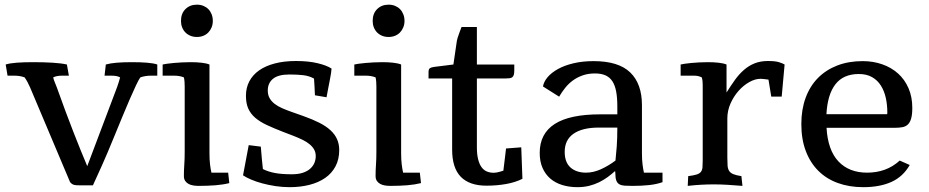

<svg xmlns="http://www.w3.org/2000/svg" viewBox="-20 -775 3905 807"><path d="M471.7 -407.7Q476.1 -418.9 479 -429.4Q481.9 -439.9 484.9 -449.7Q478 -453.6 469 -455.3Q460 -457 446.3 -457H419.4L424.8 -503.9Q443.8 -509.3 471.4 -511.5Q499 -513.7 534.2 -513.7Q569.8 -513.7 597.7 -511.5Q625.5 -509.3 641.1 -503.9V-457H614.7Q590.3 -457 569.8 -449.7Q563 -440.4 551.3 -415.5Q539.6 -390.6 524.9 -356.9Q510.3 -323.2 494.1 -283.9Q478 -244.6 462.4 -206.8Q446.8 -168.9 432.9 -135.7Q418.9 -102.5 409.2 -81.1L370.6 3.9H315.9Q308.1 3.9 302.5 3.7Q296.9 3.4 292 2.2Q287.1 1 283 -1.7Q278.8 -4.4 274.4 -9.8L106.4 -407.7Q101.6 -418.9 95.9 -429.4Q90.3 -439.9 83.5 -449.7Q73.2 -453.6 62.5 -455.3Q51.8 -457 38.6 -457H11.7L3.9 -503.9Q21 -509.3 50.3 -511.5Q79.6 -513.7 119.1 -513.7Q163.6 -513.7 200.4 -511.5Q237.3 -509.3 261.2 -503.9L269.5 -457H242.7Q217.3 -457 203.6 -449.7Q205.6 -439.9 210.2 -429.4Q214.8 -418.9 218.8 -407.7Q256.3 -302.7 288.1 -221.4Q319.8 -140.1 346.7 -76.7Z M740.7 -687Q740.7 -718.3 759.5 -736.8Q778.3 -755.4 807.6 -755.4Q822.3 -755.4 834.5 -750.5Q846.7 -745.6 855.5 -736.8Q864.3 -728 869.4 -715.3Q874.5 -702.6 874.5 -687Q874.5 -672.4 869.4 -659.9Q864.3 -647.5 855.5 -638.4Q846.7 -629.4 834.5 -624.5Q822.3 -619.6 807.6 -619.6Q793 -619.6 780.8 -624.5Q768.6 -629.4 759.5 -638.4Q750.5 -647.5 745.6 -659.9Q740.7 -672.4 740.7 -687ZM943.8 -5.4Q918.5 1 886.2 3.7Q854 6.3 814.5 6.3Q803.7 6.3 792.7 4.6Q781.7 2.9 772.9 -1.7Q764.2 -6.3 758.5 -14.4Q752.9 -22.5 752.9 -35.6Q752.9 -59.6 754.6 -83Q756.3 -106.4 756.3 -137.2V-411.1Q756.3 -420.9 755.6 -431.2Q754.9 -441.4 752.9 -449.7Q735.4 -457 710.9 -457H663.6V-503.9Q669.4 -505.4 681.9 -507.1Q694.3 -508.8 710.2 -510.3Q726.1 -511.7 744.6 -512.7Q763.2 -513.7 781.7 -513.7Q805.2 -513.7 825.9 -511.5Q846.7 -509.3 860.4 -503.9V-131.3Q860.4 -103.5 862.8 -83.7Q865.2 -64 868.7 -49.3H939Z M1076.2 -158.7Q1078.6 -129.4 1080.6 -107.2Q1082.5 -85 1085 -64.5Q1106.9 -53.2 1135.5 -47.9Q1164.1 -42.5 1206.5 -42.5Q1232.9 -42.5 1252 -48.6Q1271 -54.7 1283.2 -65.4Q1295.4 -76.2 1301.3 -89.8Q1307.1 -103.5 1307.1 -119.1Q1307.1 -134.3 1300.3 -146.5Q1293.5 -158.7 1281 -168.9Q1268.6 -179.2 1251 -187.7Q1233.4 -196.3 1211.9 -204.6L1169.9 -220.7Q1130.9 -235.8 1101.6 -249.5Q1072.3 -263.2 1052.7 -280Q1033.2 -296.9 1023.4 -318.8Q1013.7 -340.8 1013.7 -372.6Q1013.7 -405.8 1027.8 -432.9Q1042 -460 1068.8 -479Q1095.7 -498 1135 -508.3Q1174.3 -518.6 1224.1 -518.6Q1275.9 -518.6 1314.2 -509.5Q1352.5 -500.5 1373.5 -486.8Q1373.5 -481 1371.6 -468.5Q1369.6 -456.1 1366.5 -439.7Q1363.3 -423.3 1359.6 -404.3Q1356 -385.3 1352.5 -366.2L1303.7 -374.5Q1302.7 -396.5 1301.8 -414.6Q1300.8 -432.6 1299.8 -444.8Q1279.3 -456.1 1254.4 -459Q1229.5 -461.9 1196.8 -461.9Q1149.4 -461.9 1127.4 -443.8Q1105.5 -425.8 1105.5 -394.5Q1105.5 -376 1113.3 -362.3Q1121.1 -348.6 1134.5 -338.4Q1147.9 -328.1 1166.3 -320.1Q1184.6 -312 1205.6 -304.7L1255.4 -287.1Q1293.9 -273.4 1322.3 -259Q1350.6 -244.6 1369.1 -227.5Q1387.7 -210.4 1396.7 -189.9Q1405.8 -169.4 1405.8 -144.5Q1405.8 -105 1390.1 -75.7Q1374.5 -46.4 1346.7 -27.1Q1318.8 -7.8 1280.5 2Q1242.2 11.7 1197.3 11.7Q1168 11.7 1138.4 7.3Q1108.9 2.9 1082.8 -4.2Q1056.6 -11.2 1035.4 -20.3Q1014.2 -29.3 1001.5 -38.1L1025.4 -165Z M1546.4 -687Q1546.4 -718.3 1565.2 -736.8Q1584 -755.4 1613.3 -755.4Q1627.9 -755.4 1640.1 -750.5Q1652.3 -745.6 1661.1 -736.8Q1669.9 -728 1675 -715.3Q1680.2 -702.6 1680.2 -687Q1680.2 -672.4 1675 -659.9Q1669.9 -647.5 1661.1 -638.4Q1652.3 -629.4 1640.1 -624.5Q1627.9 -619.6 1613.3 -619.6Q1598.6 -619.6 1586.4 -624.5Q1574.2 -629.4 1565.2 -638.4Q1556.2 -647.5 1551.3 -659.9Q1546.4 -672.4 1546.4 -687ZM1749.5 -5.4Q1724.1 1 1691.9 3.7Q1659.7 6.3 1620.1 6.3Q1609.4 6.3 1598.4 4.6Q1587.4 2.9 1578.6 -1.7Q1569.8 -6.3 1564.2 -14.4Q1558.6 -22.5 1558.6 -35.6Q1558.6 -59.6 1560.3 -83Q1562 -106.4 1562 -137.2V-411.1Q1562 -420.9 1561.3 -431.2Q1560.5 -441.4 1558.6 -449.7Q1541 -457 1516.6 -457H1469.2V-503.9Q1475.1 -505.4 1487.5 -507.1Q1500 -508.8 1515.9 -510.3Q1531.7 -511.7 1550.3 -512.7Q1568.8 -513.7 1587.4 -513.7Q1610.8 -513.7 1631.6 -511.5Q1652.3 -509.3 1666 -503.9V-131.3Q1666 -103.5 1668.5 -83.7Q1670.9 -64 1674.3 -49.3H1744.6Z M1898.9 -594.2Q1899.9 -604.5 1903.6 -616.5Q1907.2 -628.4 1911.1 -638.2L1919.9 -661.6H1984.4V-503.9H2141.6V-478.5Q2141.6 -467.3 2139.6 -460.7Q2137.7 -454.1 2133.5 -450.7Q2129.4 -447.3 2122.8 -446.3Q2116.2 -445.3 2106.9 -445.3H1984.4V-155.8Q1984.4 -126.5 1989.5 -106Q1994.6 -85.4 2003.7 -72.8Q2012.7 -60.1 2025.9 -54.4Q2039.1 -48.8 2055.2 -48.8Q2060.5 -48.8 2067.6 -50Q2074.7 -51.3 2081.1 -53.2Q2088.4 -55.2 2095.7 -57.6Q2097.7 -73.7 2099.6 -89.8Q2101.6 -104 2103.3 -120.1Q2105 -136.2 2106.9 -150.9L2170.9 -155.8L2175.8 -23.4Q2145.5 -8.3 2106.7 -1.5Q2067.9 5.4 2024.9 5.4Q1953.1 5.4 1916.7 -32Q1880.4 -69.3 1880.4 -146V-445.3H1781.2V-471.7Q1781.2 -484.4 1786.9 -488.3Q1792.5 -492.2 1804.2 -493.7L1885.7 -503.9Z M2566.9 -100.1Q2569.8 -126.5 2572.3 -159.9Q2574.7 -193.4 2574.7 -238.8H2497.6Q2427.7 -238.8 2390.6 -212.9Q2353.5 -187 2353.5 -136.7Q2353.5 -92.8 2377.9 -71Q2402.3 -49.3 2443.4 -49.3Q2474.1 -49.3 2505.9 -63.7Q2537.6 -78.1 2566.9 -100.1ZM2764.6 -9.3Q2739.7 -0.5 2708.5 2.9Q2677.2 6.3 2639.2 6.3Q2619.1 6.3 2605.2 5.4Q2591.3 4.4 2582.8 -0.7Q2574.2 -5.9 2570.3 -16.6Q2566.4 -27.3 2566.4 -46.4L2565.4 -56.2Q2550.8 -43 2534.2 -30.8Q2517.6 -18.6 2498 -9Q2478.5 0.5 2456.1 6.1Q2433.6 11.7 2407.2 11.7Q2372.6 11.7 2343.3 2.7Q2314 -6.3 2293 -24.4Q2272 -42.5 2260.3 -69.3Q2248.5 -96.2 2248.5 -132.3Q2248.5 -213.4 2311.5 -253.9Q2374.5 -294.4 2502.9 -294.4H2574.7V-327.6Q2574.7 -364.3 2569.8 -390.4Q2564.9 -416.5 2554 -433.3Q2543 -450.2 2524.9 -458.3Q2506.8 -466.3 2481 -466.3Q2451.7 -466.3 2428.5 -458Q2405.3 -449.7 2387.2 -436.3Q2369.1 -422.9 2355.2 -405.3Q2341.3 -387.7 2330.1 -368.7L2262.2 -411.6Q2265.6 -431.6 2281.7 -450.7Q2297.9 -469.7 2325.2 -484.9Q2352.5 -500 2390.4 -509Q2428.2 -518.1 2475.1 -518.1Q2579.6 -518.1 2628.9 -470.5Q2678.2 -422.9 2678.2 -333V-131.3Q2678.2 -103.5 2680.7 -83.7Q2683.1 -64 2686.5 -49.3H2764.6Z M3033.7 -386.2Q3051.8 -415 3069.3 -439.5Q3086.9 -463.9 3107.2 -481.4Q3127.4 -499 3151.9 -508.8Q3176.3 -518.6 3208 -518.6Q3238.3 -518.6 3253.9 -513.7Q3269.5 -508.8 3277.8 -503.9L3265.6 -369.1H3221.7L3210 -440.4Q3196.8 -441.9 3189.5 -442.9Q3182.1 -443.8 3176.8 -443.8Q3153.8 -443.8 3129.2 -429.9Q3104.5 -416 3084 -392.8Q3063.5 -369.6 3050.3 -339.6Q3037.1 -309.6 3037.1 -277.3V-112.8Q3037.1 -92.3 3038.1 -78.9Q3039.1 -65.4 3044.7 -56.6Q3050.3 -47.9 3062.3 -43Q3074.2 -38.1 3096.2 -34.7L3100.6 6.3Q3065.4 3.4 3036.6 1.7Q3007.8 0 2980 0Q2953.6 0 2927 1.5Q2900.4 2.9 2870.6 6.3L2872.6 -34.7Q2895.5 -37.6 2908 -41.5Q2920.4 -45.4 2926 -52.7Q2931.6 -60.1 2932.6 -71.3Q2933.6 -82.5 2933.6 -100.1V-416Q2933.6 -424.8 2932.9 -433.3Q2932.1 -441.9 2929.7 -449.7Q2922.9 -453.1 2915 -455.1Q2907.2 -457 2896 -457H2840.8V-503.9Q2846.7 -505.4 2858.4 -507.1Q2870.1 -508.8 2885.5 -510.3Q2900.9 -511.7 2918.7 -512.7Q2936.5 -513.7 2955.1 -513.7Q2978.5 -513.7 2999.3 -511.5Q3020 -509.3 3033.7 -503.9Z M3708.5 -294.9Q3709.5 -296.9 3709.5 -298.8Q3709.5 -300.8 3709.5 -303.2Q3709.5 -335.4 3702.9 -364.5Q3696.3 -393.6 3682.1 -415.8Q3668 -438 3645.3 -450.9Q3622.6 -463.9 3589.8 -463.9Q3524.9 -463.9 3491.5 -420.9Q3458 -377.9 3453.6 -294.9ZM3803.7 -81.5Q3775.9 -32.7 3727.1 -10.5Q3678.2 11.7 3608.4 11.7Q3549.3 11.7 3501.2 -5.9Q3453.1 -23.4 3419.2 -57.4Q3385.3 -91.3 3366.7 -140.6Q3348.1 -189.9 3348.1 -253.4Q3348.1 -314.9 3366.2 -364Q3384.3 -413.1 3418 -447.3Q3451.7 -481.4 3499.3 -499.8Q3546.9 -518.1 3606.4 -518.1Q3650.4 -518.1 3688.5 -504.6Q3726.6 -491.2 3754.6 -466.1Q3782.7 -440.9 3798.6 -404.3Q3814.5 -367.7 3814.5 -321.8Q3814.5 -293.9 3809.8 -277.3Q3805.2 -260.7 3796.1 -252Q3787.1 -243.2 3773.2 -240.5Q3759.3 -237.8 3740.2 -237.8H3454.1Q3459.5 -143.6 3504.2 -96.4Q3548.8 -49.3 3624.5 -49.3Q3664.1 -49.3 3698.2 -61.5Q3732.4 -73.7 3761.7 -100.1Z"/></svg>

Font: Tienne
Style: Regular
Weight: 400
Designer: vernon adams
Foundry: vernon adams
Version: Version 1.001